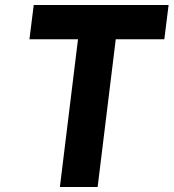

<svg xmlns="http://www.w3.org/2000/svg" viewBox="-20 -733 690 763"><path d="M114 -713 97 -577H290L218 10H368L440 -577H633L650 -713Z"/></svg>

Font: Bluebird
Style: SfBdExtObl
Weight: 700
Designer: Jasper
Foundry: Cannot Into Space Fonts
Version: Version 0.98